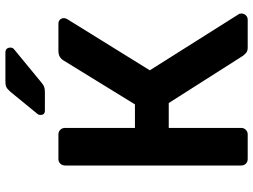

<svg xmlns="http://www.w3.org/2000/svg" viewBox="-133 -803 936 710"><g transform="rotate(-90 335.0 -448.0)"><path d="M102 0Q92 0 85 -6.5Q78 -13 78 -24V-675Q78 -686 85 -693Q92 -700 102 -700H193Q203 -700 210 -693Q217 -686 217 -675V-417H304L467 -682Q472 -690 480.5 -695Q489 -700 503 -700H602Q612 -700 617.5 -694Q623 -688 623 -679Q623 -674 619 -667L430 -362L637 -34Q640 -31 640 -23Q640 -14 633.5 -7Q627 0 617 0H514Q501 0 494.5 -6Q488 -12 484 -17L309 -292H217V-24Q217 -14 210 -7Q203 0 193 0ZM281 -750Q265 -750 265 -766Q265 -774 270 -779L351 -878Q361 -889 368 -892.5Q375 -896 388 -896H495Q514 -896 514 -877Q514 -870 509 -865L385 -763Q377 -756 369.5 -753Q362 -750 350 -750Z"/></g></svg>

Font: Rubik Medium
Style: Regular
Weight: 500
Designer: Hubert and Fischer
Foundry: Hubert and Fischer
Version: Version 2.300; ttfautohint (v1.8.4.7-5d5b);gftools[0.9.30]